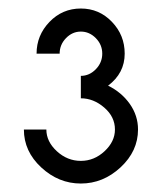

<svg xmlns="http://www.w3.org/2000/svg" viewBox="-20 -708 379 451"><path d="M88.9 -403.8Q88.9 -375.5 113.5 -352.8Q138.2 -330.1 169.9 -330.1Q201.2 -330.1 225.6 -352.8Q250 -375.5 250 -403.8Q250 -433.6 224.9 -455.3Q199.7 -477.1 169.9 -477.1V-529.8Q189.9 -529.8 205.1 -545.4Q220.2 -561 220.2 -582Q220.2 -603 205.1 -618.4Q189.9 -633.8 169.9 -633.8Q149.9 -633.8 135 -618.4Q120.1 -603 120.1 -582H65.9Q65.9 -625 96.2 -656.5Q126.5 -688 169.9 -688Q212.9 -688 242.9 -656.7Q272.9 -625.5 272.9 -582Q272.9 -536.1 233.9 -506.8Q265.6 -491.2 284.9 -463.9Q304.2 -436.5 304.2 -403.8Q304.2 -353 263.2 -314.9Q222.2 -276.9 169.9 -276.9Q117.7 -276.9 76.9 -314.7Q36.1 -352.5 36.1 -403.8Z"/></svg>

Font: Rawengulk
Style: Demibold
Weight: 600
Version: Version 0.92